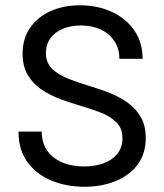

<svg xmlns="http://www.w3.org/2000/svg" viewBox="-20 -707 626 732"><path d="M50.5 -205.3Q50.5 -136.2 84.5 -89.4Q118.4 -42.5 175.7 -18.7Q232.9 5.1 303.5 5.1Q348.9 5.1 390.6 -6.3Q432.4 -17.8 465.1 -40.8Q497.8 -63.7 516.7 -98.8Q535.6 -133.8 535.6 -180.9Q535.6 -228.5 516.2 -261.6Q496.8 -294.7 464.7 -317Q432.6 -339.4 393.8 -354.4Q355 -369.4 316.2 -380.6Q279.5 -391.8 242.4 -406Q205.3 -420.2 180.2 -443.4Q155 -466.6 155 -504.4Q155 -538.1 172.5 -561.6Q189.9 -585.2 220.3 -597.5Q250.7 -609.9 289.1 -609.9Q330.8 -609.9 363.9 -594.5Q397 -579.1 416 -550.7Q435.1 -522.2 435.1 -482.7H523.7Q523.7 -544.7 492.4 -590.5Q461.2 -636.2 407 -661.5Q352.8 -686.8 283.9 -686.8Q222.9 -686.8 173.6 -664.9Q124.3 -643.1 95.2 -601.8Q66.2 -560.5 66.2 -502.7Q66.2 -454.3 85.9 -421Q105.7 -387.7 138.4 -365.6Q171.1 -343.5 210.3 -329Q249.5 -314.5 288.6 -303.2Q324.7 -292.7 361.2 -278.9Q397.7 -265.1 422.2 -242.2Q446.8 -219.2 446.8 -180.9Q446.8 -144 426.9 -120Q407 -95.9 373.9 -84.1Q340.8 -72.3 300.5 -72.3Q254.9 -72.3 218.4 -87.3Q181.9 -102.3 160.5 -132Q139.2 -161.6 139.2 -205.3Z"/></svg>

Font: Estedad-FD-VF Thin
Style: Regular
Weight: 100
Designer: Amin Abedi
Version: Version 5.0